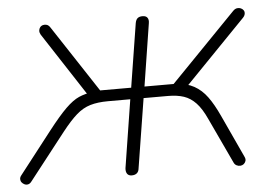

<svg xmlns="http://www.w3.org/2000/svg" viewBox="-58 -544 848 604"><g transform="rotate(-5 366.0 -242.0)"><path d="M335 6Q325 6 320.5 -0.5Q316 -7 317 -18L351 -233H281Q248 -233 224.5 -226Q201 -219 180.5 -201Q160 -183 134 -150L19 -3Q14 4 8 5.5Q2 7 -3.5 4.5Q-9 2 -12.5 -2.5Q-16 -7 -16 -13Q-16 -19 -11 -25L91 -156Q126 -201 149 -223.5Q172 -246 191.5 -254.5Q211 -263 235 -266L221 -256L88 -460Q84 -467 84.5 -473Q85 -479 88.5 -483.5Q92 -488 98 -489.5Q104 -491 110 -489Q116 -487 121 -479L259 -269H357L389 -470Q391 -481 396.5 -485.5Q402 -490 412 -490Q423 -490 427.5 -483.5Q432 -477 430 -466L399 -269H491L698 -482Q704 -488 710.5 -489Q717 -490 722.5 -487.5Q728 -485 731 -480.5Q734 -476 733 -469.5Q732 -463 726 -457L531 -256L497 -269Q532 -267 555.5 -254Q579 -241 596.5 -217Q614 -193 631 -156L693 -22Q697 -14 695 -8Q693 -2 688.5 1.5Q684 5 678 5.5Q672 6 666 3Q660 0 657 -7L590 -150Q575 -183 558 -201Q541 -219 520 -226Q499 -233 470 -233H393L358 -14Q357 -4 351 1Q345 6 335 6Z"/></g></svg>

Font: Nunito ExtraLight
Style: Italic
Weight: 200
Italic angle: -9°
Designer: Vernon Adams
Foundry: Vernon Adams
Version: Version 3.602